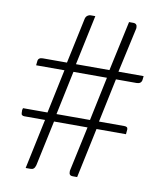

<svg xmlns="http://www.w3.org/2000/svg" viewBox="-80 -774 721 841"><g transform="rotate(10 280.0 -354.0)"><path d="M367 -222H498L500 -244C500 -253 494 -256 484 -256H372L413 -451H505C518 -451 526 -457 528 -468L530 -486H418L462 -686V-692C462 -702 456 -708 446 -708H426L378 -486H229L276 -708H256C250 -708 245 -706 241 -703C237 -700 233 -694 232 -688L189 -486H82C69 -486 61 -481 60 -470L58 -451H184L143 -256H34L32 -248C31 -245 32 -243 32 -241V-236C32 -230 33 -227 36 -225C39 -223 41 -222 46 -222H138L91 0H112C118 0 122 -1 126 -4C130 -7 133 -13 135 -20L178 -222H327L284 -22V-16C284 -11 285 -7 288 -4C291 -1 295 0 300 0H320ZM183 -256 224 -451H373L332 -256Z"/></g></svg>

Font: SVN-Aleo
Style: Light
Weight: 300
Designer: Alessio Laiso
Version: Version 1.2.2